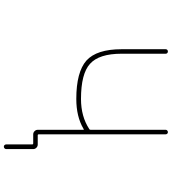

<svg xmlns="http://www.w3.org/2000/svg" viewBox="35 -828 929 1040"><g transform="rotate(90 500.0 -308.5)"><path d="M762.7 123V-18.6Q762.7 -23.4 757.8 -23.4H708Q698.2 -23.4 690.9 -30.8Q683.6 -38.1 683.6 -47.9V-294.9Q683.6 -299.8 679.7 -296.9L676.8 -294.9Q611.3 -256.8 516.6 -256.8Q371.1 -256.8 308.6 -311.5Q247.1 -367.2 247.1 -502V-741.2Q247.1 -746.1 250.5 -749.5Q253.9 -752.9 259.3 -752.9Q264.6 -752.9 268.1 -749.5Q271.5 -746.1 271.5 -741.2V-502Q271.5 -379.9 326.2 -331.1Q379.9 -282.2 516.6 -282.2Q611.3 -282.2 679.7 -327.1Q683.6 -329.1 683.6 -334V-741.2Q683.6 -746.1 687.5 -749.5Q691.4 -752.9 696.3 -752.9Q701.2 -752.9 704.6 -749.5Q708 -746.1 708 -741.2V-52.7Q708 -47.9 712.9 -47.9H763.7Q773.4 -47.9 780.8 -40.5Q788.1 -33.2 788.1 -23.4V123Q788.1 127.9 784.2 131.8Q780.3 135.7 774.9 135.7Q769.5 135.7 766.1 131.8Q762.7 127.9 762.7 123Z"/></g></svg>

Font: Rounded Mgen+ 1m thin
Style: Regular
Weight: 100
Designer: [Source Han Sans]
Ryoko NISHIZUKA  (kana & ideographs); Paul D. Hunt (Latin, Greek & Cyrillic); Wenlong ZHANG  (bopomofo
Version: Version 1.059.20150602